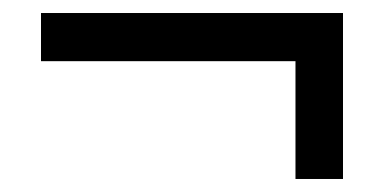

<svg xmlns="http://www.w3.org/2000/svg" viewBox="-20 -357 590 295"><path d="M43 -263V-337H507V-263ZM507 -82H434V-302H507Z"/></svg>

Font: Ysabeau Infant SemiBold
Style: Italic
Weight: 600
Italic angle: -12°
Designer: Christian Thalmann (Catharsis Fonts)
Version: Version 2.002; featfreeze: ss01,ss02,lnum